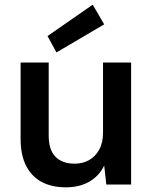

<svg xmlns="http://www.w3.org/2000/svg" viewBox="-20 -788 649 820"><path d="M261 12Q201 12 158 -11Q115 -34 91.5 -80Q68 -126 68 -195V-521H188V-209Q188 -148 217 -118.5Q246 -89 299 -89Q333 -89 360 -104Q387 -119 403.5 -148.5Q420 -178 420 -222V-521H540V0H434L425 -81Q404 -37 362 -12.5Q320 12 261 12ZM221 -564 183 -634 376 -768 425 -684Z"/></svg>

Font: DM Sans 10pt SemiBold
Style: Regular
Weight: 600
Version: Version 4.004;gftools[0.9.30]